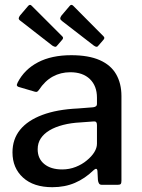

<svg xmlns="http://www.w3.org/2000/svg" viewBox="-20 -770 592 800"><path d="M369 -60Q334 -26 292 -8Q250 10 198 10Q120 10 76 -30Q32 -70 32 -135Q32 -190 63.5 -229Q95 -268 156 -291Q217 -314 304 -318L368 -323Q375 -324 379.5 -327Q384 -330 384 -338V-363Q384 -412 354.5 -440.5Q325 -469 273 -469Q233 -469 200 -451Q167 -433 142 -395Q138 -390 135 -388Q132 -386 125 -388L57 -408Q52 -410 50.5 -413.5Q49 -417 54 -427Q82 -481 138.5 -510.5Q195 -540 277 -540Q349 -540 395.5 -519.5Q442 -499 464 -460.5Q486 -422 486 -370V-17Q486 -7 483 -3.5Q480 0 471 0H404Q396 0 392.5 -5.5Q389 -11 388 -20L386 -58Q384 -74 369 -60ZM384 -249Q384 -266 370 -264L316 -260Q276 -258 243 -249.5Q210 -241 186.5 -227Q163 -213 150 -193.5Q137 -174 137 -148Q137 -109 164.5 -86.5Q192 -64 239 -64Q269 -64 295.5 -74.5Q322 -85 341 -101Q362 -118 373 -136Q384 -154 384 -171V-249ZM97 -745Q105 -754 112 -746L239 -619Q247 -612 238 -603L219 -581Q215 -575 210.5 -575Q206 -575 198 -580L67 -682Q58 -688 58 -693Q58 -698 63 -705ZM270 -745Q277 -754 285 -746L411 -619Q419 -612 410 -603L391 -581Q387 -575 382.5 -575Q378 -575 371 -580L239 -682Q231 -688 231 -693Q231 -698 236 -705Z"/></svg>

Font: Libre Franklin Medium
Style: Regular
Weight: 500
Designer: Pablo Impallari, Rodrigo Fuenzalida, Nhung Nguyen
Foundry: Impallari Type
Version: Version 3.000